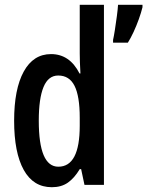

<svg xmlns="http://www.w3.org/2000/svg" viewBox="-20 -780 621 810"><path d="M198.7 9.8Q120.6 9.8 80.1 -63.2Q39.6 -136.2 39.6 -270.5Q39.6 -404.3 80.1 -478Q120.6 -551.8 195.3 -551.8Q273.9 -551.8 315.4 -470.2H319.3Q317.9 -497.1 317.1 -517.3Q316.4 -537.6 316.4 -553.7V-759.8H418.5V0H336.4L322.3 -66.4H316.4Q293.9 -28.8 266.4 -9.5Q238.8 9.8 198.7 9.8ZM226.1 -76.7Q316.4 -76.7 316.4 -249.5V-283.2Q316.4 -374.5 294.4 -418Q272.5 -461.4 225.6 -461.4Q183.6 -461.4 163.6 -412.8Q143.6 -364.3 143.6 -271Q143.6 -76.7 226.1 -76.7ZM581.1 -759.8V-749.5Q575.7 -727.1 565.7 -699.2Q555.7 -671.4 543.5 -645Q531.2 -618.7 519.5 -600.1H457V-611.8Q460 -624.5 464.6 -653.3Q469.2 -682.1 473.1 -712.4Q477.1 -742.7 478 -759.8Z"/></svg>

Font: Open Sans Condensed SemiBold
Style: Regular
Weight: 600
Width: 3
Designer: Monotype Design Team
Foundry: Monotype Imaging Inc.
Version: Version 3.000; ttfautohint (v1.8.4)